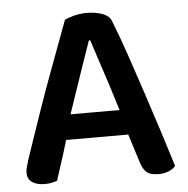

<svg xmlns="http://www.w3.org/2000/svg" viewBox="-48 -661 701 717"><g transform="rotate(-5 303.0 -302.5)"><path d="M307 -511H302Q289 -474 272.5 -426Q256 -378 238.5 -326.5Q221 -275 205 -228L193 -174Q187 -155 180 -131Q173 -107 165 -82.5Q157 -58 150 -36.5Q143 -15 138 1Q129 4 118 6.5Q107 9 92 9Q62 9 44.5 -3Q27 -15 27 -39Q27 -50 30.5 -61Q34 -72 38 -87Q49 -120 66 -169.5Q83 -219 103 -277Q123 -335 145 -394Q167 -453 186.5 -506Q206 -559 220 -596Q232 -602 255.5 -608Q279 -614 303 -614Q335 -614 361.5 -604.5Q388 -595 395 -574Q417 -519 441.5 -447.5Q466 -376 491.5 -298.5Q517 -221 540.5 -148Q564 -75 582 -16Q573 -5 556.5 2Q540 9 518 9Q487 9 473.5 -3Q460 -15 452 -40L409 -176L396 -234Q380 -287 363.5 -338.5Q347 -390 332 -434.5Q317 -479 307 -511ZM140 -148 183 -242H438L456 -148Z"/></g></svg>

Font: BalooTamma2SemiBold
Style: Regular
Weight: 600
Designer: Divya Kowshik, Shuchita Grover and Ek Type
Foundry: Ek Type
Version: Version 1.700